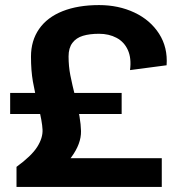

<svg xmlns="http://www.w3.org/2000/svg" viewBox="-20 -736 722 756"><path d="M131 -317Q117 -372 109.5 -415Q102 -458 102 -513Q102 -576 134 -622Q166 -668 226.5 -692Q287 -716 370 -716Q447 -716 509.5 -686.5Q572 -657 606.5 -603Q641 -549 636 -479L492 -460Q498 -507 483.5 -539Q469 -571 439 -587Q409 -603 370 -603Q333 -603 306.5 -595Q280 -587 265 -567Q250 -547 250 -514Q250 -475 257 -439.5Q264 -404 277 -352Q298 -270 299 -220Q300 -170 260.5 -116.5Q221 -63 119 -10L88 -113H617V0H45V-79Q104 -122 126.5 -157.5Q149 -193 147.5 -225.5Q146 -258 131 -317ZM20 -370H459V-287H20Z"/></svg>

Font: Uncut Sans VF
Style: Regular
Weight: 400
Designer: Kasper Nordkvist
Foundry: Uncut Type
Version: Version 1.100;FEAKit 1.0